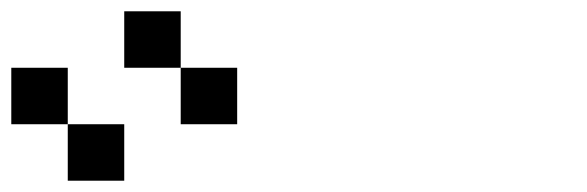

<svg xmlns="http://www.w3.org/2000/svg" viewBox="-20 -920 1040 340"><path d="M0 -700V-800H100V-700ZM100 -700H200V-600H100ZM200 -800V-900H300V-800ZM300 -700V-800H400V-700Z"/></svg>

Font: GalmuriMono9 Regular
Style: Regular
Weight: 400
Designer: Lee Minseo (quiple)
Version: Version 2.399;hotconv 1.1.1;makeotfexe 2.6.0 DEVELOPMENT